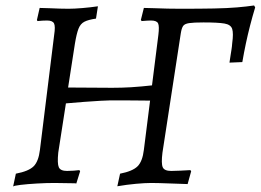

<svg xmlns="http://www.w3.org/2000/svg" viewBox="-20 -669 953 702"><path d="M542 -301Q521 -301 490.5 -301.5Q460 -302 431 -302Q402 -302 384 -302Q374 -302 347.5 -300.5Q321 -299 287.5 -296.5Q254 -294 221 -291L193 -111Q189 -71 195 -57.5Q201 -44 225 -44Q237 -44 250 -45Q263 -46 270 -47L273 -43L259 2Q259 1 245 1Q231 1 212 0.5Q193 0 179 0Q149 0 114.5 2Q80 4 55 7Q30 10 28 13L38 -34Q85 -43 103 -61Q121 -79 126 -121L178 -541Q183 -573 177.5 -583.5Q172 -594 152 -594Q145 -594 135 -593.5Q125 -593 117 -592L115 -596L125 -640Q140 -640 160 -639Q180 -638 199 -637.5Q218 -637 231 -637Q251 -637 281 -639.5Q311 -642 338 -646L331 -601Q303 -597 288.5 -589.5Q274 -582 267 -564Q260 -546 254 -510L229 -349L390 -348Q425 -348 459 -350Q493 -352 547 -358ZM409 12 419 -34Q465 -43 483 -61Q501 -79 506 -121L559 -541Q563 -573 558 -583.5Q553 -594 532 -594Q526 -594 518 -593.5Q510 -593 498 -592L495 -596L506 -640Q522 -640 545 -639Q568 -638 593 -637.5Q618 -637 639 -637Q712 -637 762 -638Q812 -639 847 -642Q882 -645 909 -649L913 -642Q903 -609 894.5 -576Q886 -543 879 -510Q872 -477 866 -442L819 -440Q822 -459 823.5 -469.5Q825 -480 826.5 -488.5Q828 -497 829 -511Q834 -547 829 -563Q824 -579 800.5 -583Q777 -587 724 -587Q688 -587 671.5 -584.5Q655 -582 649.5 -574Q644 -566 641 -547L574 -111Q569 -71 575 -57.5Q581 -44 606 -44Q617 -44 638.5 -45Q660 -46 676 -47L679 -43L666 4Q634 3 608 2Q582 1 563.5 0.5Q545 0 533 0Q511 0 477.5 3Q444 6 409 12Z"/></svg>

Font: Alegreya
Style: Italic
Weight: 400
Italic angle: -7°
Designer: Juan Pablo del Peral
Foundry: Huerta Tipografica
Version: Version 2.009